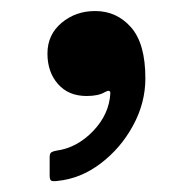

<svg xmlns="http://www.w3.org/2000/svg" viewBox="-20 -161 348 348"><path d="M66 -64Q66 -98 91.5 -119.5Q117 -141 152.5 -141Q191.5 -141 217.5 -111.5Q243.5 -82 243.5 -19Q243.5 25.5 221.2 66.5Q199 107.5 162.5 135.2Q126 163 83.5 167Q76 168 73 166.5Q70 165 70 157V124Q70 117 73.2 115Q76.5 113 82.5 112Q119.5 107 148.8 76.5Q178 46 180 8Q180 0.5 170 6Q158.5 13 137 13Q104 13 85 -8.8Q66 -30.5 66 -64Z"/></svg>

Font: Besley* Condensed Semi
Style: Regular
Weight: 600
Width: 3
Designer: Owen Earl
Foundry: indestructible type*
Version: Version 3.000; ttfautohint (v1.8.3)